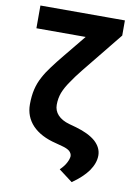

<svg xmlns="http://www.w3.org/2000/svg" viewBox="-99 -792 751 1047"><g transform="rotate(10 276.5 -268.5)"><path d="M414.1 -727.5Q437.5 -727.5 505.9 -727.5Q505.9 -706.1 505.9 -643.6Q460 -586.9 323.2 -418Q290 -377 267.6 -342.8Q244.1 -309.6 231.4 -277.3Q219.7 -246.1 219.7 -210Q219.7 -177.7 241.2 -154.3Q263.7 -129.9 305.7 -118.2Q318.4 -115.2 344.7 -107.4Q416 -86.9 454.1 -53.7Q491.2 -19.5 491.2 23.4Q491.2 65.4 460.9 109.4Q429.7 152.3 373 191.4Q347.7 171.9 296.9 133.8Q320.3 111.3 331.1 89.8Q341.8 69.3 342.8 53.7Q342.8 38.1 329.1 25.4Q314.5 13.7 287.1 6.8Q275.4 2.9 251 -2.9Q166 -23.4 120.1 -71.3Q75.2 -119.1 75.2 -186.5Q75.2 -233.4 84 -270.5Q92.8 -307.6 110.4 -339.8Q127.9 -373 153.3 -406.2Q178.7 -440.4 210.9 -479.5Q278.3 -562.5 414.1 -727.5ZM38.1 -727.5Q138.7 -727.5 439.5 -727.5Q439.5 -696.3 439.5 -601.6Q338.9 -601.6 38.1 -601.6Q38.1 -632.8 38.1 -727.5Z"/></g></svg>

Font: DeepSea
Style: Bold
Weight: 700
Designer: Stem
Version: Version 3.019;git-0a5106e0b